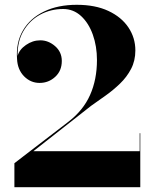

<svg xmlns="http://www.w3.org/2000/svg" viewBox="-20 -780 640 800"><path d="M564.5 0H40V-100L263.5 -271.5Q326.5 -319.5 355.2 -384Q384 -448.5 384 -530Q384 -587 366.8 -635.5Q349.5 -684 317.8 -713.2Q286 -742.5 243 -742.5Q191 -742.5 147.2 -718.8Q103.5 -695 77.8 -651Q52 -607 53.5 -547Q60 -573 88 -592.5Q116 -612 148 -612Q181.5 -612 209.5 -587.8Q237.5 -563.5 237.5 -526Q237.5 -485 210 -459.8Q182.5 -434.5 145 -434.5Q107.5 -434.5 80.2 -462.2Q53 -490 51 -534.5Q46 -603 76 -653.8Q106 -704.5 163.8 -732.2Q221.5 -760 300 -760Q377 -760 431.5 -734.5Q486 -709 515 -665.8Q544 -622.5 544 -570Q544 -527 526.2 -493Q508.5 -459 480.2 -431.8Q452 -404.5 420 -381.8Q388 -359 359.5 -339L119 -150H562V-225H564.5Z"/></svg>

Font: Bodoni* 72pt
Style: Bold
Weight: 700
Version: Version 2.3